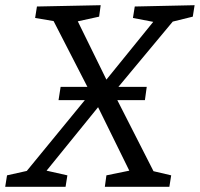

<svg xmlns="http://www.w3.org/2000/svg" viewBox="-38 -718 768 738"><path d="M710 -698 703 -654 626 -635 417 -384H526L519 -333H413L552 -60L620 -44L613 0H365L371 -44L459 -62L339 -306L141 -62L221 -44L214 0H-18L-11 -44L65 -61L288 -333H187L195 -384H298L168 -637L97 -649L104 -693L349 -698L343 -654L261 -636L371 -412L551 -634L473 -649L480 -693Z"/></svg>

Font: Bitter Pro
Style: Italic
Weight: 400
Italic angle: -9°
Designer: Sol Matas, and Bitter project Authors
Foundry: Sol Matas
Version: Version 1.010